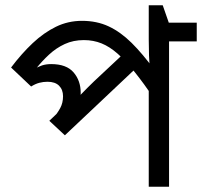

<svg xmlns="http://www.w3.org/2000/svg" viewBox="-20 -708 766 728"><path d="M726 -622V-551H621V0H544V-396L566 -332Q525 -392 491 -434.5Q457 -477 426.5 -504Q396 -531 365 -543.5Q334 -556 298 -556Q258 -556 225.5 -541Q193 -526 166 -501Q139 -476 116 -447L108 -445Q124 -455 139.5 -460Q155 -465 174 -465Q232 -465 259 -433.5Q286 -402 286 -356Q286 -345 285 -335Q284 -325 282 -320L265 -326Q277 -339 288 -351Q299 -363 311.5 -375Q324 -387 337 -400L461 -516L510 -463L226 -195L167 -250L249 -328L213 -285L183 -262Q198 -279 208.5 -298.5Q219 -318 219 -343Q219 -368 204 -383Q189 -398 160 -398Q144 -398 129 -394Q114 -390 98 -380L22 -452Q62 -505 104 -544.5Q146 -584 192 -606.5Q238 -629 291 -629Q347 -629 392 -608Q437 -587 479 -545.5Q521 -504 567 -441L549 -446Q546 -470 545 -498Q544 -526 544 -558V-688H597L620 -622Z"/></svg>

Font: bangla115
Style: Regular
Weight: 400
Designer: Jelle Bosma - Monotype Design Team
Foundry: Monotype Imaging Inc.
Version: Version 2.003